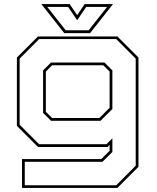

<svg xmlns="http://www.w3.org/2000/svg" viewBox="-20 -718 766 938"><path d="M87.5 200V59H475L515.5 18.5V-10L505.5 0H165.5L62.5 -103V-437L165.5 -540H553.5L656.5 -437V97L553.5 200ZM101 187H548L643 91.5V-431.5L548 -527H171L76 -431.5V-108.5L171 -13.5H500L529 -42.5V24.5L480.5 72.5H101ZM229 -128 190.5 -166.5V-374L229 -412.5H490.5L529 -374V-185.5L471 -128ZM234.5 -141.5H465.5L515.5 -191.5V-368.5L484.5 -399H234.5L204 -368.5V-172ZM294 -556 182 -698H320.5L357 -644L393.5 -698H532L420 -556ZM301 -570H413L503 -684H401L357 -619L313 -684H211Z"/></svg>

Font: Tourney Expanded Thin
Style: Regular
Weight: 100
Width: 7
Designer: Tyler Finck
Foundry: Etcetera Type Co
Version: Version 1.010; ttfautohint (v1.8.3)